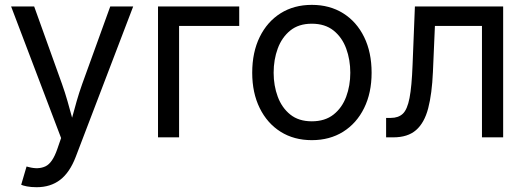

<svg xmlns="http://www.w3.org/2000/svg" viewBox="-20 -573 2196 801"><path d="M68.4 197.8 90.8 121.6 100.1 124Q140.6 134.8 169.9 120.8Q199.2 106.9 219.2 48.3L234.9 2.9L26.4 -545.9H122.6L238.8 -222.2Q251.5 -186.5 261.5 -151.4Q271.5 -116.2 280.8 -82Q290 -116.2 300 -151.4Q310.1 -186.5 322.8 -222.2L439.9 -545.9H535.6L295.9 81.5Q271 146.5 231 177.2Q190.9 208 132.8 208Q109.4 208 92.3 204.6Q75.2 201.2 68.4 197.8Z M978 -545.9V-464.8H727.1V0H639.2V-545.9Z M1280.8 11.7Q1206.5 11.7 1150.6 -23.4Q1094.7 -58.6 1063.5 -122.1Q1032.2 -185.5 1032.2 -269.5Q1032.2 -355 1063.5 -418.7Q1094.7 -482.4 1150.6 -517.6Q1206.5 -552.7 1280.8 -552.7Q1355.5 -552.7 1411.6 -517.6Q1467.8 -482.4 1499 -418.7Q1530.3 -355 1530.3 -269.5Q1530.3 -185.5 1499 -122.1Q1467.8 -58.6 1411.6 -23.4Q1355.5 11.7 1280.8 11.7ZM1280.8 -66.9Q1335.9 -66.9 1371.6 -95.2Q1407.2 -123.5 1424.3 -169.7Q1441.4 -215.8 1441.4 -269.5Q1441.4 -323.7 1424.3 -370.4Q1407.2 -417 1371.6 -445.6Q1335.9 -474.1 1280.8 -474.1Q1226.1 -474.1 1190.9 -445.6Q1155.8 -417 1138.7 -370.6Q1121.6 -324.2 1121.6 -269.5Q1121.6 -215.8 1138.7 -169.7Q1155.8 -123.5 1190.9 -95.2Q1226.1 -66.9 1280.8 -66.9Z M1590.8 0V-81.1H1610.4Q1642.1 -81.1 1660.6 -98.6Q1679.2 -116.2 1688.5 -164.1Q1697.8 -211.9 1701.2 -302.7L1710.9 -545.9H2079.1V0H1990.7V-464.8H1794.4L1786.1 -272.5Q1782.2 -182.1 1766.4 -121.3Q1750.5 -60.5 1715.8 -30.3Q1681.2 0 1620.6 0Z"/></svg>

Font: Inter
Style: Regular
Weight: 400
Designer: Rasmus Andersson
Foundry: rsms
Version: Version 4.001;git-9221beed3